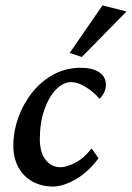

<svg xmlns="http://www.w3.org/2000/svg" viewBox="-20 -681 487 709"><path d="M243.2 -377.9Q213.9 -377.9 187 -350.6Q160.2 -323.2 143.6 -275.4Q127 -227.5 127 -165Q127.9 -115.2 149.4 -89.4Q170.9 -63.5 204.1 -63.5Q224.6 -63.5 256.3 -79.1Q288.1 -94.7 318.4 -132.8L343.8 -96.7Q306.6 -45.9 259.8 -19Q212.9 7.8 175.8 7.8Q133.8 7.8 100.6 -10.3Q67.4 -28.3 48.3 -62.5Q29.3 -96.7 29.3 -142.6Q29.3 -196.3 47.9 -247.6Q66.4 -298.8 99.6 -340.3Q132.8 -381.8 178.2 -406.2Q223.6 -430.7 278.3 -430.7Q320.3 -430.7 345.7 -414.6Q371.1 -398.4 371.1 -367.2Q371.1 -353.5 364.7 -339.8Q358.4 -326.2 347.7 -316.4Q322.3 -344.7 293.9 -361.3Q265.6 -377.9 243.2 -377.9ZM282.2 -470.7 237.3 -485.4 358.4 -661.1 447.3 -638.7Z"/></svg>

Font: Crimson Pro Medium
Style: Italic
Weight: 500
Italic angle: -12°
Designer: Jacques Le Bailly
Foundry: Baron von Fonthausen
Version: Version 1.003